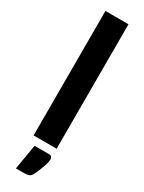

<svg xmlns="http://www.w3.org/2000/svg" viewBox="-245 -774 745 996"><g transform="rotate(30 127.0 -276.0)"><path d="M196 -745.5V0H58V-745.5ZM174 44Q189 44 192.5 50.8Q196 57.5 196 63.5Q196 68 195 75.8Q194 83.5 190.2 96Q186.5 108.5 179.5 126.8Q172.5 145 160.5 170Q153 185.5 141.8 189.8Q130.5 194 113 194H64L89.5 44Z"/></g></svg>

Font: LatoLatin Heavy
Style: Regular
Weight: 800
Designer: Lukasz Dziedzic with Adam Twardoch and Botio Nikoltchev
Foundry: tyPoland Lukasz Dziedzic
Version: Version 2.015; 2015-08-06; http://www.latofonts.com/